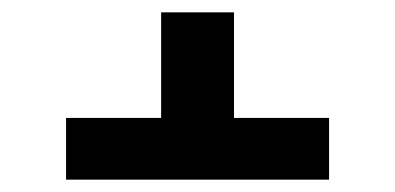

<svg xmlns="http://www.w3.org/2000/svg" viewBox="-20 -581 640 311"><path d="M87 -290V-390H241V-561H359V-390H513V-290Z"/></svg>

Font: Iosevka Etoile
Style: Bold
Weight: 700
Designer: Belleve Invis
Foundry: Belleve Invis
Version: Version 28.1.0; ttfautohint (v1.8.4)